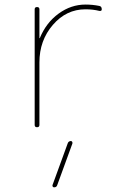

<svg xmlns="http://www.w3.org/2000/svg" viewBox="-20 -550 540 830"><path d="M272.5 70.3Q275.4 60.5 286.1 59.6Q290 59.6 292 63Q293.9 66.4 293 70.3L227.5 250Q224.6 259.8 213.9 259.8Q210 259.8 208 256.8Q206.1 253.9 207 250ZM129.9 -9.8V-509.8Q129.9 -519.5 140.1 -519.5Q150.4 -519.5 150.4 -509.8V-385.7Q150.4 -384.8 151.4 -384.8Q152.3 -384.8 152.3 -385.7Q179.7 -452.1 233.4 -491.2Q287.1 -530.3 349.6 -530.3Q379.9 -530.3 409.2 -524.4Q419.9 -522.5 419.9 -509.8Q419.9 -501 409.2 -502.9Q381.8 -509.8 349.6 -509.8Q266.6 -509.8 208.5 -442.4Q150.4 -375 150.4 -280.3V-9.8Q150.4 0 140.1 0Q129.9 0 129.9 -9.8Z"/></svg>

Font: Rounded-L Mgen+ 2m thin
Style: Regular
Weight: 100
Designer: [Source Han Sans]
Ryoko NISHIZUKA  (kana & ideographs); Paul D. Hunt (Latin, Greek & Cyrillic); Wenlong ZHANG  (bopomofo
Version: Version 1.059.20150602